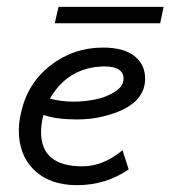

<svg xmlns="http://www.w3.org/2000/svg" viewBox="-20 -533 498 561"><path d="M404 -303Q404 -224 286 -194Q250 -184 204 -184Q146 -184 107 -197Q100 -172 100 -147Q100 -47 221 -47Q281 -47 338 -94L356 -38Q289 8 205 8Q124 8 78 -38Q35 -81 35 -152Q35 -176 41 -201Q59 -288 126.5 -341Q194 -394 281 -394Q341 -394 372.5 -369.5Q404 -345 404 -303ZM284 -339Q276 -339 258 -337Q172 -325 126 -245Q158 -236 195 -236Q227 -236 259 -242.5Q291 -249 316 -265Q341 -281 341 -303Q341 -339 284 -339ZM151 -513H458L448 -465H140Z"/></svg>

Font: GFS Neohellenic Rg
Style: Italic
Weight: 400
Italic angle: -12°
Designer: Takis Katsoulidis and George D. Matthiopoulos
Foundry: Takis Katsoulidis and George D. Matthiopoulos
Version: Version 1.0